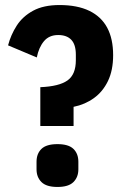

<svg xmlns="http://www.w3.org/2000/svg" viewBox="-20 -730 492 762"><path d="M272 -230H140V-384Q214 -387 247.5 -410.5Q281 -434 281 -491V-513Q281 -553 263 -572Q245 -591 211 -591Q175 -591 154.5 -566.5Q134 -542 126 -502L12 -550Q23 -592 46.5 -628.5Q70 -665 111.5 -687.5Q153 -710 216 -710Q287 -710 334.5 -687Q382 -664 405.5 -620Q429 -576 429 -511Q429 -451 408.5 -408.5Q388 -366 352.5 -340.5Q317 -315 272 -306ZM208 12Q164 12 144.5 -7.5Q125 -27 125 -58V-88Q125 -120 144.5 -139Q164 -158 208 -158Q252 -158 271.5 -139Q291 -120 291 -88V-58Q291 -27 271.5 -7.5Q252 12 208 12Z"/></svg>

Font: IBM Plex Sans Condensed
Style: Bold
Weight: 700
Width: 3
Designer: Mike Abbink, Paul van der Laan, Pieter van Rosmalen
Foundry: Bold Monday
Version: Version 3.201